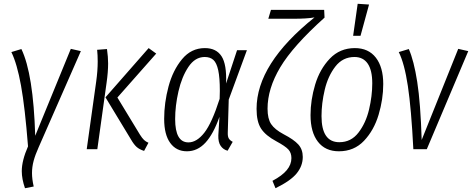

<svg xmlns="http://www.w3.org/2000/svg" viewBox="-20 -788 2493 1014"><path d="M166 -71 354 -530 407 -518 184 -10Q166 30 157.5 62Q149 94 149 126Q149 158 158 197L112 206Q95 157 95 116Q95 60 128 -15Q112 -220 91 -336Q70 -452 40 -513L93 -529Q156 -398 166 -71Z M672 -51 537 -274 765 -534 805 -505 600 -273 719 -77Q731 -58 740.5 -49Q750 -40 764 -34L741 9Q716 1 701.5 -12Q687 -25 672 -51ZM488 -357Q496 -414 496 -463Q496 -497 493 -525L545 -529Q551 -487 551 -453Q551 -408 543 -352L494 0H438Z M1174 -347 1232 -523H1284L1188 -262L1183 -89Q1182 -67 1188.5 -56.5Q1195 -46 1209 -39L1182 8Q1159 2 1145.5 -17.5Q1132 -37 1133 -73L1139 -171Q1107 -80 1065 -34.5Q1023 11 967 11Q911 11 879 -33Q847 -77 847 -160Q847 -245 870 -331Q893 -417 941.5 -475.5Q990 -534 1062 -534Q1122 -534 1150 -491Q1178 -448 1174 -347ZM905 -159Q905 -36 975 -36Q1019 -36 1059 -87Q1099 -138 1140 -266L1141 -308Q1141 -378 1132.5 -417Q1124 -456 1107 -471.5Q1090 -487 1061 -487Q1010 -487 975 -434.5Q940 -382 922.5 -305.5Q905 -229 905 -159Z M1419 167Q1470 140 1494.5 110.5Q1519 81 1519 47Q1519 19 1503 1.5Q1487 -16 1439 -42Q1383 -72 1359 -108.5Q1335 -145 1335 -213Q1335 -451 1641 -696Q1600 -689 1533 -689H1397L1411 -736H1692L1694 -695Q1527 -545 1460 -432.5Q1393 -320 1393 -214Q1393 -161 1412 -132.5Q1431 -104 1478 -79Q1532 -51 1555.5 -25Q1579 1 1579 41Q1579 88 1547 127.5Q1515 167 1435 206Z M1620 -180Q1620 -260 1644.5 -341.5Q1669 -423 1722 -478.5Q1775 -534 1854 -534Q1926 -534 1965 -483.5Q2004 -433 2004 -344Q2004 -264 1979.5 -182Q1955 -100 1902.5 -44.5Q1850 11 1770 11Q1698 11 1659 -39.5Q1620 -90 1620 -180ZM1946 -348Q1946 -417 1922 -452Q1898 -487 1852 -487Q1790 -487 1751 -436.5Q1712 -386 1695 -314Q1678 -242 1678 -175Q1678 -37 1772 -37Q1834 -37 1873 -87.5Q1912 -138 1929 -209.5Q1946 -281 1946 -348ZM1869 -768 1929 -764 1884 -599H1845Z M2207 -49 2400 -530 2453 -518 2234 0H2163Q2152 -215 2134 -334Q2116 -453 2086 -513L2139 -529Q2166 -468 2183.5 -355.5Q2201 -243 2207 -49Z"/></svg>

Font: Fira Sans Extra Condensed Light
Style: Italic
Weight: 300
Width: 3
Italic angle: -8°
Designer: Carrois Corporate & Edenspiekermann AG
Foundry: Carrois Corporate GbR & Edenspiekermann AG
Version: Version 4.203